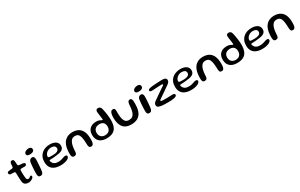

<svg xmlns="http://www.w3.org/2000/svg" viewBox="277 -2387 6506 4168"><g transform="rotate(-30 3530.0 -303.0)"><path d="M312 10.5Q285 10.5 257.8 2.5Q230.5 -5.5 211.2 -27.8Q192 -50 188.5 -91Q187 -105.5 185.5 -124Q184 -142.5 182.8 -163.8Q181.5 -185 180.8 -207.8Q180 -230.5 179.2 -254.2Q178.5 -278 178.5 -301.5Q178 -324 170.2 -331Q162.5 -338 146.5 -339.5Q137 -340.5 122.2 -341Q107.5 -341.5 92 -342.5Q76.5 -343.5 64.5 -344.5Q45 -346.5 35 -357.2Q25 -368 25 -388Q25 -401.5 30.8 -408.8Q36.5 -416 47.2 -420Q58 -424 71.5 -425.5Q98 -428 115.2 -430Q132.5 -432 147.5 -433.5Q163.5 -435.5 170.2 -442Q177 -448.5 179 -466Q180 -476.5 180.8 -490.5Q181.5 -504.5 182.8 -518.2Q184 -532 185.5 -542Q191 -566.5 201 -578Q211 -589.5 233 -589.5Q251 -589.5 261.2 -583.8Q271.5 -578 276.5 -566Q281.5 -554 284.5 -535Q285.5 -519.5 286.2 -507.5Q287 -495.5 287.5 -485.8Q288 -476 288.8 -468Q289.5 -460 290.5 -452Q292 -437.5 300 -431.2Q308 -425 323.5 -423.5Q337 -422 353.2 -420.2Q369.5 -418.5 384.8 -417.2Q400 -416 410 -414Q430.5 -411.5 445 -403Q459.5 -394.5 459.5 -375Q459.5 -357 448 -346.8Q436.5 -336.5 416.5 -335Q386 -334.5 360 -334.8Q334 -335 319.5 -334.5Q308 -333.5 301.8 -327.8Q295.5 -322 294.5 -298.5Q294.5 -279.5 294.8 -259.5Q295 -239.5 295.5 -219.5Q296 -199.5 297 -180.2Q298 -161 299.5 -144Q301 -127 303 -113Q307 -83.5 317.8 -73.5Q328.5 -63.5 346.5 -63.5Q368 -63.5 380.2 -72.2Q392.5 -81 401.2 -90Q410 -99 421 -99Q433.5 -99 439.2 -92.2Q445 -85.5 445 -72.5Q445 -56 433.2 -41.2Q421.5 -26.5 402.2 -14.8Q383 -3 359.5 3.8Q336 10.5 312 10.5Z M610.5 13.5Q587 13.5 573.2 4.2Q559.5 -5 554 -25.2Q548.5 -45.5 548.5 -76.5Q548.5 -93.5 549.2 -117.5Q550 -141.5 551.5 -169.8Q553 -198 555 -227Q557 -256 559.5 -282.8Q562 -309.5 564.5 -331Q567 -352.5 569.5 -365.5Q579.5 -397 599.2 -412.5Q619 -428 649 -428Q677.5 -428 690.5 -406.5Q703.5 -385 703.5 -344.5Q703.5 -329.5 702.5 -304Q701.5 -278.5 699.5 -247.5Q697.5 -216.5 695.2 -184Q693 -151.5 689.8 -121.8Q686.5 -92 683.5 -69.2Q680.5 -46.5 676.5 -35Q666.5 -8 650.2 2.8Q634 13.5 610.5 13.5ZM644.5 -505.5Q597.5 -505.5 580 -521.5Q562.5 -537.5 562.5 -557.5Q562.5 -583 581 -600.2Q599.5 -617.5 626.5 -626.5Q653.5 -635.5 680.5 -635.5Q700 -635.5 716.5 -629Q733 -622.5 742.8 -609Q752.5 -595.5 752.5 -573.5Q752.5 -549.5 737.5 -534.5Q722.5 -519.5 698 -512.5Q673.5 -505.5 644.5 -505.5Z M1104 34.5Q1020 34.5 958.5 9Q897 -16.5 863.5 -69.8Q830 -123 830 -205.5Q830 -274 852.8 -325.2Q875.5 -376.5 915.5 -411Q955.5 -445.5 1008 -462.8Q1060.5 -480 1120 -480Q1160.5 -480 1196.8 -471.5Q1233 -463 1261.2 -445.2Q1289.5 -427.5 1305.5 -400Q1321.5 -372.5 1321.5 -334.5Q1321.5 -294 1304.5 -268.8Q1287.5 -243.5 1258 -229.2Q1228.5 -215 1191.2 -208.2Q1154 -201.5 1113.5 -198Q1093 -194.5 1065 -192.2Q1037 -190 1010.8 -188.8Q984.5 -187.5 970 -187.5Q955 -187.5 949.5 -183.5Q944 -179.5 944 -169Q944 -156.5 951 -139.8Q958 -123 971 -107Q995 -77.5 1026.8 -67.8Q1058.5 -58 1105 -58Q1145.5 -58 1179 -67.8Q1212.5 -77.5 1239.2 -87.2Q1266 -97 1287.5 -97Q1307 -97 1318.2 -89.8Q1329.5 -82.5 1329.5 -61.5Q1329.5 -42.5 1312.2 -25Q1295 -7.5 1264.5 5.8Q1234 19 1193 26.8Q1152 34.5 1104 34.5ZM1064.5 -243.5Q1105 -243.5 1140 -251.2Q1175 -259 1196.8 -277.8Q1218.5 -296.5 1218.5 -329.5Q1218.5 -368.5 1190 -388.2Q1161.5 -408 1110 -408Q1079.5 -408 1050.5 -397.2Q1021.5 -386.5 999 -367.5Q976.5 -348.5 963 -324.5Q949.5 -300.5 949.5 -273Q949.5 -259 960.8 -252.8Q972 -246.5 997.2 -245Q1022.5 -243.5 1064.5 -243.5Z M1453 11Q1429.5 11 1416 -1.5Q1402.5 -14 1396.5 -42Q1394.5 -55 1394 -71.5Q1393.5 -88 1394 -109Q1394.5 -130 1396.5 -155Q1402.5 -254.5 1437 -323.8Q1471.5 -393 1533 -429.2Q1594.5 -465.5 1679.5 -465.5Q1765 -465.5 1826 -431Q1887 -396.5 1919.5 -325Q1952 -253.5 1952 -142.5Q1952 -122.5 1951.2 -105.5Q1950.5 -88.5 1949 -74.5Q1947.5 -60.5 1944.5 -49Q1937 -17 1922.2 -3Q1907.5 11 1884 11Q1860 11 1847.5 3Q1835 -5 1829.5 -21Q1824 -37 1822 -60.5Q1820.5 -98 1819.2 -126.8Q1818 -155.5 1815.8 -178.2Q1813.5 -201 1810.5 -220.8Q1807.5 -240.5 1803 -260.5Q1791.5 -311.5 1764.5 -338Q1737.5 -364.5 1684 -364.5Q1632.5 -364.5 1601.2 -336Q1570 -307.5 1553 -257.5Q1545.5 -236.5 1540.5 -213.5Q1535.5 -190.5 1532.2 -166Q1529 -141.5 1526.8 -114.5Q1524.5 -87.5 1522.5 -58Q1520 -30 1510.5 -15Q1501 0 1486.5 5.5Q1472 11 1453 11Z M2260.5 26.5Q2187 26.5 2133.2 1.5Q2079.5 -23.5 2050.2 -72.8Q2021 -122 2021 -194.5Q2021 -262.5 2047.5 -309.5Q2074 -356.5 2123.5 -380.8Q2173 -405 2242 -405Q2280 -405 2305.2 -396.8Q2330.5 -388.5 2346.5 -379.5Q2358 -373 2367.2 -368Q2376.5 -363 2380.5 -363Q2388.5 -363 2388.5 -377.5Q2388.5 -390.5 2386 -410.8Q2383.5 -431 2380.2 -455Q2377 -479 2373.2 -503Q2369.5 -527 2367.2 -547.5Q2365 -568 2365 -580.5Q2365 -639.5 2422.5 -639.5Q2443 -639.5 2460.8 -629.8Q2478.5 -620 2489.5 -600Q2497 -582.5 2504 -552Q2511 -521.5 2517.2 -484Q2523.5 -446.5 2528.2 -408Q2533 -369.5 2535.8 -336Q2538.5 -302.5 2538.5 -279.5Q2538.5 -176 2510.8 -108Q2483 -40 2421.8 -6.8Q2360.5 26.5 2260.5 26.5ZM2264 -49Q2310 -49 2341.5 -66Q2373 -83 2389.2 -114.8Q2405.5 -146.5 2405.5 -190.5Q2405.5 -234 2389.5 -263.2Q2373.5 -292.5 2344.5 -307.5Q2315.5 -322.5 2274.5 -322.5Q2230 -322.5 2197 -307Q2164 -291.5 2146 -261.2Q2128 -231 2128 -186Q2128 -144 2145 -113.2Q2162 -82.5 2192.5 -65.8Q2223 -49 2264 -49Z M2876 32.5Q2804 32.5 2753 10.2Q2702 -12 2670 -54Q2638 -96 2623 -155.2Q2608 -214.5 2608 -288.5Q2608 -306.5 2609.2 -324.8Q2610.5 -343 2613 -360Q2615.5 -377 2619.5 -390.5Q2628.5 -425 2645.5 -440.2Q2662.5 -455.5 2686.5 -455.5Q2709 -455.5 2720.5 -446Q2732 -436.5 2735.8 -422.2Q2739.5 -408 2740 -394Q2740 -384 2740 -371Q2740 -358 2740 -344Q2740 -330 2740.2 -316.8Q2740.5 -303.5 2741 -292.5Q2743.5 -228.5 2756.5 -179.8Q2769.5 -131 2799.2 -103.8Q2829 -76.5 2880.5 -76.5Q2933 -76.5 2965 -98.2Q2997 -120 3014.2 -161.2Q3031.5 -202.5 3040 -260.5Q3042.5 -275.5 3044.2 -291.2Q3046 -307 3047.2 -323Q3048.5 -339 3050.2 -355.2Q3052 -371.5 3054 -388Q3059.5 -420.5 3073.5 -438.5Q3087.5 -456.5 3115 -456.5Q3139 -456.5 3150.8 -440.8Q3162.5 -425 3167 -396.5Q3168.5 -378 3169 -359.8Q3169.5 -341.5 3169.2 -323Q3169 -304.5 3168.2 -286.5Q3167.5 -268.5 3166 -250.5Q3159.5 -158.5 3126 -95.2Q3092.5 -32 3030.2 0.2Q2968 32.5 2876 32.5Z M3338.5 13.5Q3315 13.5 3301.2 4.2Q3287.5 -5 3282 -25.2Q3276.5 -45.5 3276.5 -76.5Q3276.5 -93.5 3277.2 -117.5Q3278 -141.5 3279.5 -169.8Q3281 -198 3283 -227Q3285 -256 3287.5 -282.8Q3290 -309.5 3292.5 -331Q3295 -352.5 3297.5 -365.5Q3307.5 -397 3327.2 -412.5Q3347 -428 3377 -428Q3405.5 -428 3418.5 -406.5Q3431.5 -385 3431.5 -344.5Q3431.5 -329.5 3430.5 -304Q3429.5 -278.5 3427.5 -247.5Q3425.5 -216.5 3423.2 -184Q3421 -151.5 3417.8 -121.8Q3414.5 -92 3411.5 -69.2Q3408.5 -46.5 3404.5 -35Q3394.5 -8 3378.2 2.8Q3362 13.5 3338.5 13.5ZM3372.5 -505.5Q3325.5 -505.5 3308 -521.5Q3290.5 -537.5 3290.5 -557.5Q3290.5 -583 3309 -600.2Q3327.5 -617.5 3354.5 -626.5Q3381.5 -635.5 3408.5 -635.5Q3428 -635.5 3444.5 -629Q3461 -622.5 3470.8 -609Q3480.5 -595.5 3480.5 -573.5Q3480.5 -549.5 3465.5 -534.5Q3450.5 -519.5 3426 -512.5Q3401.5 -505.5 3372.5 -505.5Z M3797 15Q3741.5 15 3693.5 12.5Q3645.5 10 3610.5 1.5Q3570.5 -6.5 3553.2 -22.8Q3536 -39 3536 -67Q3536 -80.5 3541 -95Q3546 -109.5 3559.5 -125.2Q3573 -141 3599 -157.5Q3617 -170 3643.2 -188.2Q3669.5 -206.5 3700 -228Q3730.5 -249.5 3761.2 -270.5Q3792 -291.5 3818.2 -309.5Q3844.5 -327.5 3862.5 -339Q3889 -354 3896 -362Q3903 -370 3903 -377Q3903 -385.5 3891.2 -387.8Q3879.5 -390 3860 -390Q3832.5 -390 3799.8 -388.5Q3767 -387 3733.8 -384.8Q3700.5 -382.5 3671 -381Q3641.5 -379.5 3621 -379.5Q3607.5 -379.5 3596.8 -383Q3586 -386.5 3580 -394Q3574 -401.5 3574 -413Q3574 -426.5 3585.2 -435.5Q3596.5 -444.5 3617.8 -450.5Q3639 -456.5 3668.8 -460.2Q3698.5 -464 3736.5 -466.5Q3755 -468 3781.8 -469.2Q3808.5 -470.5 3837.5 -472Q3866.5 -473.5 3892.8 -474.5Q3919 -475.5 3936.5 -475.5Q3986 -475.5 4012.5 -460Q4039 -444.5 4039 -412.5Q4039 -390 4027.5 -367.8Q4016 -345.5 3978.5 -320.5Q3947.5 -299 3909 -272Q3870.5 -245 3831.5 -218Q3792.5 -191 3759.8 -168.8Q3727 -146.5 3707.5 -133.5Q3690.5 -122.5 3684 -114.5Q3677.5 -106.5 3677.5 -98.5Q3677.5 -90 3688.2 -86Q3699 -82 3726.2 -80.8Q3753.5 -79.5 3804 -79.5Q3857 -79.5 3896.8 -81.8Q3936.5 -84 3969 -84Q3999 -84 4013.5 -74.5Q4028 -65 4028 -47Q4028 -29.5 4012.5 -17.5Q3997 -5.5 3967.2 1.8Q3937.5 9 3894.8 12Q3852 15 3797 15Z M4376 34.5Q4292 34.5 4230.5 9Q4169 -16.5 4135.5 -69.8Q4102 -123 4102 -205.5Q4102 -274 4124.8 -325.2Q4147.5 -376.5 4187.5 -411Q4227.5 -445.5 4280 -462.8Q4332.5 -480 4392 -480Q4432.5 -480 4468.8 -471.5Q4505 -463 4533.2 -445.2Q4561.5 -427.5 4577.5 -400Q4593.5 -372.5 4593.5 -334.5Q4593.5 -294 4576.5 -268.8Q4559.5 -243.5 4530 -229.2Q4500.5 -215 4463.2 -208.2Q4426 -201.5 4385.5 -198Q4365 -194.5 4337 -192.2Q4309 -190 4282.8 -188.8Q4256.5 -187.5 4242 -187.5Q4227 -187.5 4221.5 -183.5Q4216 -179.5 4216 -169Q4216 -156.5 4223 -139.8Q4230 -123 4243 -107Q4267 -77.5 4298.8 -67.8Q4330.5 -58 4377 -58Q4417.5 -58 4451 -67.8Q4484.5 -77.5 4511.2 -87.2Q4538 -97 4559.5 -97Q4579 -97 4590.2 -89.8Q4601.5 -82.5 4601.5 -61.5Q4601.5 -42.5 4584.2 -25Q4567 -7.5 4536.5 5.8Q4506 19 4465 26.8Q4424 34.5 4376 34.5ZM4336.5 -243.5Q4377 -243.5 4412 -251.2Q4447 -259 4468.8 -277.8Q4490.5 -296.5 4490.5 -329.5Q4490.5 -368.5 4462 -388.2Q4433.5 -408 4382 -408Q4351.5 -408 4322.5 -397.2Q4293.5 -386.5 4271 -367.5Q4248.5 -348.5 4235 -324.5Q4221.5 -300.5 4221.5 -273Q4221.5 -259 4232.8 -252.8Q4244 -246.5 4269.2 -245Q4294.5 -243.5 4336.5 -243.5Z M4725 11Q4701.5 11 4688 -1.5Q4674.5 -14 4668.5 -42Q4666.5 -55 4666 -71.5Q4665.5 -88 4666 -109Q4666.5 -130 4668.5 -155Q4674.5 -254.5 4709 -323.8Q4743.5 -393 4805 -429.2Q4866.5 -465.5 4951.5 -465.5Q5037 -465.5 5098 -431Q5159 -396.5 5191.5 -325Q5224 -253.5 5224 -142.5Q5224 -122.5 5223.2 -105.5Q5222.5 -88.5 5221 -74.5Q5219.5 -60.5 5216.5 -49Q5209 -17 5194.2 -3Q5179.5 11 5156 11Q5132 11 5119.5 3Q5107 -5 5101.5 -21Q5096 -37 5094 -60.5Q5092.5 -98 5091.2 -126.8Q5090 -155.5 5087.8 -178.2Q5085.5 -201 5082.5 -220.8Q5079.5 -240.5 5075 -260.5Q5063.5 -311.5 5036.5 -338Q5009.5 -364.5 4956 -364.5Q4904.5 -364.5 4873.2 -336Q4842 -307.5 4825 -257.5Q4817.5 -236.5 4812.5 -213.5Q4807.5 -190.5 4804.2 -166Q4801 -141.5 4798.8 -114.5Q4796.5 -87.5 4794.5 -58Q4792 -30 4782.5 -15Q4773 0 4758.5 5.5Q4744 11 4725 11Z M5532.5 26.5Q5459 26.5 5405.2 1.5Q5351.5 -23.5 5322.2 -72.8Q5293 -122 5293 -194.5Q5293 -262.5 5319.5 -309.5Q5346 -356.5 5395.5 -380.8Q5445 -405 5514 -405Q5552 -405 5577.2 -396.8Q5602.5 -388.5 5618.5 -379.5Q5630 -373 5639.2 -368Q5648.5 -363 5652.5 -363Q5660.5 -363 5660.5 -377.5Q5660.5 -390.5 5658 -410.8Q5655.5 -431 5652.2 -455Q5649 -479 5645.2 -503Q5641.5 -527 5639.2 -547.5Q5637 -568 5637 -580.5Q5637 -639.5 5694.5 -639.5Q5715 -639.5 5732.8 -629.8Q5750.5 -620 5761.5 -600Q5769 -582.5 5776 -552Q5783 -521.5 5789.2 -484Q5795.5 -446.5 5800.2 -408Q5805 -369.5 5807.8 -336Q5810.5 -302.5 5810.5 -279.5Q5810.5 -176 5782.8 -108Q5755 -40 5693.8 -6.8Q5632.5 26.5 5532.5 26.5ZM5536 -49Q5582 -49 5613.5 -66Q5645 -83 5661.2 -114.8Q5677.5 -146.5 5677.5 -190.5Q5677.5 -234 5661.5 -263.2Q5645.5 -292.5 5616.5 -307.5Q5587.5 -322.5 5546.5 -322.5Q5502 -322.5 5469 -307Q5436 -291.5 5418 -261.2Q5400 -231 5400 -186Q5400 -144 5417 -113.2Q5434 -82.5 5464.5 -65.8Q5495 -49 5536 -49Z M6160 34.5Q6076 34.5 6014.5 9Q5953 -16.5 5919.5 -69.8Q5886 -123 5886 -205.5Q5886 -274 5908.8 -325.2Q5931.5 -376.5 5971.5 -411Q6011.5 -445.5 6064 -462.8Q6116.5 -480 6176 -480Q6216.5 -480 6252.8 -471.5Q6289 -463 6317.2 -445.2Q6345.5 -427.5 6361.5 -400Q6377.5 -372.5 6377.5 -334.5Q6377.5 -294 6360.5 -268.8Q6343.5 -243.5 6314 -229.2Q6284.5 -215 6247.2 -208.2Q6210 -201.5 6169.5 -198Q6149 -194.5 6121 -192.2Q6093 -190 6066.8 -188.8Q6040.5 -187.5 6026 -187.5Q6011 -187.5 6005.5 -183.5Q6000 -179.5 6000 -169Q6000 -156.5 6007 -139.8Q6014 -123 6027 -107Q6051 -77.5 6082.8 -67.8Q6114.5 -58 6161 -58Q6201.5 -58 6235 -67.8Q6268.5 -77.5 6295.2 -87.2Q6322 -97 6343.5 -97Q6363 -97 6374.2 -89.8Q6385.5 -82.5 6385.5 -61.5Q6385.5 -42.5 6368.2 -25Q6351 -7.5 6320.5 5.8Q6290 19 6249 26.8Q6208 34.5 6160 34.5ZM6120.5 -243.5Q6161 -243.5 6196 -251.2Q6231 -259 6252.8 -277.8Q6274.5 -296.5 6274.5 -329.5Q6274.5 -368.5 6246 -388.2Q6217.5 -408 6166 -408Q6135.5 -408 6106.5 -397.2Q6077.5 -386.5 6055 -367.5Q6032.5 -348.5 6019 -324.5Q6005.5 -300.5 6005.5 -273Q6005.5 -259 6016.8 -252.8Q6028 -246.5 6053.2 -245Q6078.5 -243.5 6120.5 -243.5Z M6509 11Q6485.5 11 6472 -1.5Q6458.5 -14 6452.5 -42Q6450.5 -55 6450 -71.5Q6449.5 -88 6450 -109Q6450.5 -130 6452.5 -155Q6458.5 -254.5 6493 -323.8Q6527.5 -393 6589 -429.2Q6650.5 -465.5 6735.5 -465.5Q6821 -465.5 6882 -431Q6943 -396.5 6975.5 -325Q7008 -253.5 7008 -142.5Q7008 -122.5 7007.2 -105.5Q7006.5 -88.5 7005 -74.5Q7003.5 -60.5 7000.5 -49Q6993 -17 6978.2 -3Q6963.5 11 6940 11Q6916 11 6903.5 3Q6891 -5 6885.5 -21Q6880 -37 6878 -60.5Q6876.5 -98 6875.2 -126.8Q6874 -155.5 6871.8 -178.2Q6869.5 -201 6866.5 -220.8Q6863.5 -240.5 6859 -260.5Q6847.5 -311.5 6820.5 -338Q6793.5 -364.5 6740 -364.5Q6688.5 -364.5 6657.2 -336Q6626 -307.5 6609 -257.5Q6601.5 -236.5 6596.5 -213.5Q6591.5 -190.5 6588.2 -166Q6585 -141.5 6582.8 -114.5Q6580.5 -87.5 6578.5 -58Q6576 -30 6566.5 -15Q6557 0 6542.5 5.5Q6528 11 6509 11Z"/></g></svg>

Font: Gluten
Style: Regular
Weight: 400
Designer: Tyler Finck
Foundry: Etcetera Type Company
Version: Version 1.300